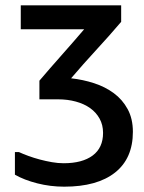

<svg xmlns="http://www.w3.org/2000/svg" viewBox="-20 -546 540 721"><path d="M435 -464Q389 -410 341 -358Q293 -306 247 -252Q292 -247 333.5 -233.5Q375 -220 407.5 -196Q440 -172 459.5 -136Q479 -100 479 -51Q479 49 412 102Q345 155 221 155Q169 155 120 142.5Q71 130 36 110V25H51Q66 32 86.5 39.5Q107 47 129.5 53Q152 59 175 63Q198 67 219 67Q289 67 328 38Q367 9 367 -47Q367 -77 354 -100.5Q341 -124 318.5 -140Q296 -156 265 -164.5Q234 -173 198 -173H128V-243Q168 -290 211.5 -339Q255 -388 296 -436H58V-526H435Z"/></svg>

Font: D2Coding ligature
Style: Bold
Weight: 700
Monospace: yes
Designer: Yong-Rak Park; Jeong-Hwan Yoon; Sang-Min Lee;
Foundry: NHN Corporation
Version: Version 1.3.2; Build 20180524